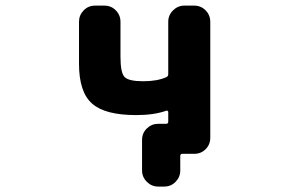

<svg xmlns="http://www.w3.org/2000/svg" viewBox="-20 -568 1040 687"><path d="M545.9 99.6Q522.5 99.6 505.4 82.5Q488.3 65.4 488.3 42V-67.4Q488.3 -91.8 505.4 -108.4Q522.5 -125 545.9 -125H574.2Q582 -125 582 -132.8V-167Q582 -169.9 579.6 -171.4Q577.1 -172.9 575.2 -171.9Q531.2 -156.2 467.8 -156.2Q355.5 -156.2 309.6 -197.3Q262.7 -238.3 262.7 -339.8V-490.2Q262.7 -513.7 279.3 -530.8Q295.9 -547.9 320.3 -547.9H353.5Q377.9 -547.9 394.5 -530.8Q411.1 -513.7 411.1 -490.2V-365.2Q411.1 -307.6 425.8 -292.5Q440.4 -277.3 492.2 -277.3Q543 -277.3 575.2 -292Q582 -294.9 582 -302.7V-490.2Q582 -513.7 599.1 -530.8Q616.2 -547.9 639.6 -547.9H674.8Q699.2 -547.9 715.8 -530.8Q732.4 -513.7 732.4 -490.2V-75.2Q732.4 -50.8 715.8 -34.2Q699.2 -17.6 674.8 -17.6H632.8Q625 -17.6 625 -9.8V42Q625 65.4 608.4 82.5Q591.8 99.6 567.4 99.6Z"/></svg>

Font: Rounded Mgen+ 2m bold
Style: Bold
Weight: 700
Designer: [Source Han Sans]
Ryoko NISHIZUKA  (kana & ideographs); Paul D. Hunt (Latin, Greek & Cyrillic); Wenlong ZHANG  (bopomofo
Version: Version 1.059.20150602